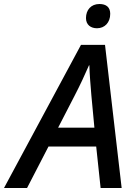

<svg xmlns="http://www.w3.org/2000/svg" viewBox="-78 -938 679 958"><path d="M406 -797C444 -797 472 -825 472 -869C472 -902 452 -918 418 -918C376 -918 351 -888 351 -848C351 -814 375 -797 406 -797ZM-58 0H57L164 -207H402L424 0H529L446 -714H326ZM212 -301 294 -460C322 -514 346 -566 366 -612H368C369 -567 374 -508 378 -461L393 -301Z"/></svg>

Font: Noto Sans Medium
Style: Italic
Weight: 500
Italic angle: -12°
Designer: Monotype Design Team
Foundry: Monotype Imaging Inc.
Version: Version 2.013